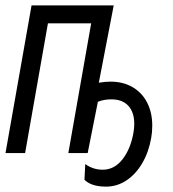

<svg xmlns="http://www.w3.org/2000/svg" viewBox="-24 -570 644 715"><path d="M290.5 99.5 293.5 41Q322.5 62 358.5 62Q402 62 432.2 23.2Q462.5 -15.5 473 -76Q476 -93.5 476 -109Q476 -151.5 454 -175.8Q432 -200 391 -200Q363 -200 340.5 -191L302.5 0H230.5L315.5 -483H154.5L69.5 0H-3.5L93.5 -550H399.5L344 -262Q368.5 -266 387.5 -266Q434 -266 469.2 -245.8Q504.5 -225.5 523.8 -188.2Q543 -151 543 -102Q543 -77.5 539 -56Q530 -4 506 37.2Q482 78.5 447 101.8Q412 125 370.5 125Q316.5 125 290.5 99.5Z"/></svg>

Font: JuliaMono ExtraBoldItalic
Style: Regular
Weight: 800
Italic angle: -9°
Monospace: yes
Designer: cormullion
Foundry: corm
Version: Version 0.049; ttfautohint (v1.8.4)